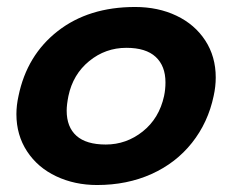

<svg xmlns="http://www.w3.org/2000/svg" viewBox="-20 -515 663 550"><path d="M27 -188Q27 -213 33 -240Q57 -357 145.5 -426Q234 -495 367 -495Q433 -495 485.5 -470Q538 -445 568 -399Q598 -353 598 -293Q598 -267 592 -240Q576 -164 530 -106Q484 -48 414 -16.5Q344 15 258 15Q194 15 141 -10Q88 -35 57.5 -81.5Q27 -128 27 -188ZM450 -240Q454 -259 454 -279Q454 -326 426 -352Q398 -378 342 -378Q282 -378 235.5 -340Q189 -302 176 -240Q171 -215 171 -198Q171 -151 199 -126Q227 -101 283 -101Q342 -101 389 -138.5Q436 -176 450 -240Z"/></svg>

Font: Prompt Semibold
Style: Italic
Weight: 600
Italic angle: -12°
Designer: Katatrad Team
Foundry: CadsonDemak
Version: Version 1.000